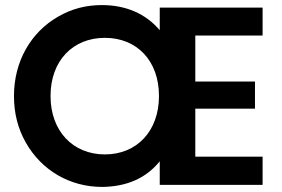

<svg xmlns="http://www.w3.org/2000/svg" viewBox="-20 -728 1112 756"><path d="M35 -350C35 -281 51 -220 82 -166C144 -57 255 8 382 8C480 7 556 -27 609 -93V0H1014V-111H749V-300H984V-407H749V-588H1014V-698H609V-609C554 -674 476 -708 381 -708C318 -708 261 -693 208 -662C102 -601 35 -487 35 -350ZM179 -350C179 -489 267 -579 393 -579C519 -579 606 -489 606 -350C606 -212 519 -120 393 -120C267 -120 179 -212 179 -350Z"/></svg>

Font: Poppins SemiBold
Style: Regular
Weight: 600
Designer: Ninad Kale (Devanagari), Jonny Pinhorn (Latin)
Foundry: Indian Type Foundry
Version: 4.004